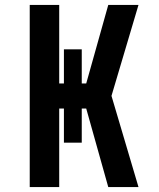

<svg xmlns="http://www.w3.org/2000/svg" viewBox="-20 -755 640 775"><path d="M100 0V-735H219V-418H238V-556H310V-418H328L417 -735H539L430 -368L539 0H417L328 -317H310V-179H238V-317H219V0Z"/></svg>

Font: Iosevka Book
Style: Bold
Weight: 700
Designer: Belleve Invis
Foundry: Belleve Invis
Version: Version 28.0.7; ttfautohint (v1.8.3)